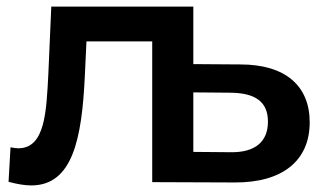

<svg xmlns="http://www.w3.org/2000/svg" viewBox="-20 -554 988 584"><path d="M568 -359V-534H136L127 -328C121 -217 118 -103 36 -103C29 -103 21 -104 12 -106L6 -1C32 6 55 10 75 10C201 10 229 -132 238 -322L243 -428H443V0L693 1C839 2 922 -65 922 -182C922 -293 848 -358 711 -358ZM568 -92V-273L682 -272C756 -271 795 -245 795 -184C795 -122 755 -90 682 -91Z"/></svg>

Font: Talent
Style: Bold
Weight: 600
Designer: Mike Powis
Version: Version 1.001;hotconv 1.0.109;makeotfexe 2.5.65596